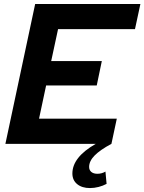

<svg xmlns="http://www.w3.org/2000/svg" viewBox="-20 -720 723 961"><path d="M430.3 221.3Q390.3 221.3 366.3 201.6Q342.3 182 342.3 148.3Q342.3 107.6 371.4 70.6Q400.4 33.6 459.3 0H7L156 -700H682.7L655.6 -574.1H270.6L236.2 -414.2H489.6L464.2 -292.1H210.8L175.4 -125.9H564.6L537.7 0Q481.5 30 453.8 58.1Q426.1 86.1 426.1 115.4Q426.1 131.5 437.2 140.7Q448.3 149.8 467.5 149.8Q489.3 149.8 507.8 138.8L513.5 200.3Q495.3 210.1 473.5 215.7Q451.6 221.3 430.3 221.3Z"/></svg>

Font: Red Hat Display VF
Style: Italic
Weight: 300
Italic angle: -12°
Designer: Pentagram, MCKL
Foundry: Pentagram, MCKL
Version: Version 1.023